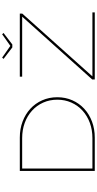

<svg xmlns="http://www.w3.org/2000/svg" viewBox="424 -1329 905 1793"><g transform="rotate(-90 876.5 -432.5)"><path d="M177 0V-700H488Q569 -700 638 -674Q707 -648 757.5 -601.5Q808 -555 836.5 -490.5Q865 -426 865 -350Q865 -274 836.5 -209.5Q808 -145 757.5 -98.5Q707 -52 638 -26Q569 0 488 0ZM199 -13 189 -22H483Q560 -22 625.5 -46Q691 -70 739.5 -114Q788 -158 815 -218.5Q842 -279 842 -350Q842 -421 815 -481.5Q788 -542 739.5 -586Q691 -630 625.5 -654Q560 -678 483 -678H188L199 -689ZM1031 0V-24L1630 -692L1629 -678H1057V-700H1646V-677L1049 -10L1051 -22H1657V0ZM1330 -770 1223 -852 1235 -865 1352 -783H1337L1453 -865L1465 -852L1358 -770Z"/></g></svg>

Font: Lexend Tera Thin
Style: Regular
Weight: 250
Version: Version 1.007